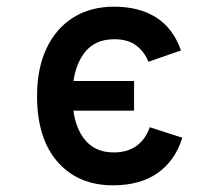

<svg xmlns="http://www.w3.org/2000/svg" viewBox="-20 -543 656 575"><path d="M318.5 12Q214 12 152.5 -58.2Q91 -128.5 91 -255Q91 -338.5 119.5 -398.5Q148 -458.5 199.8 -490.8Q251.5 -523 322 -523Q396.5 -523 447.5 -490.8Q498.5 -458.5 522 -392L424.5 -358Q413 -387.5 388.2 -406.5Q363.5 -425.5 322 -425.5Q260 -425.5 228.5 -379Q197 -332.5 197 -255Q197 -176.5 228.8 -131.5Q260.5 -86.5 320 -86.5Q362 -86.5 389 -106.2Q416 -126 428.5 -162L526 -130.5Q504.5 -61.5 452 -24.8Q399.5 12 318.5 12ZM147 -211.5V-300.5H381.5V-211.5Z"/></svg>

Font: Overpass Mono SemiBold
Style: Regular
Weight: 600
Monospace: yes
Designer: Delve Withrington, Dave Bailey
Foundry: Delve Fonts LLC
Version: Version 4.000